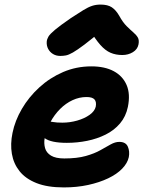

<svg xmlns="http://www.w3.org/2000/svg" viewBox="-20 -809 639 839"><path d="M259 10Q187.2 10 139.4 -9Q91.6 -28 65.4 -61Q39.2 -94 31.9 -136.8Q24.6 -179.6 34.6 -228Q45.4 -281.6 75.6 -333.3Q105.8 -385 151.8 -427.1Q197.8 -469.2 255.6 -494.1Q313.4 -519 379.4 -519Q437.8 -519 477.1 -497.9Q516.4 -476.8 533.3 -437.4Q550.2 -398 538.8 -342Q530 -299.6 504.4 -269.5Q478.8 -239.4 441.5 -220.9Q404.2 -202.4 360.8 -193.6Q317.4 -184.8 272 -184.8Q202.6 -184.8 175.2 -205.3Q147.8 -225.8 152.4 -250.2Q155.2 -264.4 163.4 -271.5Q171.6 -278.6 187.2 -278.6Q197.4 -278.6 212.2 -275.8Q227 -273 252.8 -273Q285.4 -273 317.3 -282.1Q349.2 -291.2 371.5 -307.1Q393.8 -323 398.4 -343Q402.2 -364 392.9 -374.5Q383.6 -385 358 -385Q326.6 -385 297 -371.3Q267.4 -357.6 242.6 -332.8Q217.8 -308 200.2 -275.4Q182.6 -242.8 175.2 -205.8Q171.2 -182.6 176.9 -162Q182.6 -141.4 202.9 -129Q223.2 -116.6 261 -116.6Q316.8 -116.6 355 -127.4Q393.2 -138.2 418.8 -152.8Q444.4 -167.4 464 -178.2Q483.6 -189 501.2 -189Q529.6 -189 538.6 -168.2Q547.6 -147.4 542.8 -122.2Q537.2 -96.2 514 -72.1Q490.8 -48 452.7 -29.8Q414.6 -11.6 365.3 -0.8Q316 10 259 10ZM243.6 -564.6Q225.4 -564.6 211.6 -573Q197.8 -581.4 190.4 -595.5Q183 -609.6 184.2 -627Q185.2 -638 191.7 -649.1Q198.2 -660.2 220.2 -678.7Q242.2 -697.2 289.8 -730Q322.8 -751.6 344.1 -764.7Q365.4 -777.8 382.4 -783.4Q399.4 -789 419.4 -789Q450.8 -789 468.7 -777Q486.6 -765 500.8 -740.4Q516.8 -711.2 533.5 -694.7Q550.2 -678.2 563 -667.2Q575.8 -656.2 582.3 -645Q588.8 -633.8 585.2 -614.8Q580.8 -593.2 560.5 -580.9Q540.2 -568.6 514.6 -568.6Q486 -568.6 463.1 -578.4Q440.2 -588.2 418.3 -612.9Q396.4 -637.6 370 -682.2L431 -680.8Q380.4 -637.8 348.9 -614.1Q317.4 -590.4 298.7 -579.7Q280 -569 267.8 -566.8Q255.6 -564.6 243.6 -564.6Z"/></svg>

Font: Shantell Sans Light
Style: Italic
Weight: 300
Italic angle: -11°
Designer: Stephen Nixon, Anya Danilova, Shantell Martin
Foundry: Arrow Type
Version: Version 1.008;[ac192a2d6]